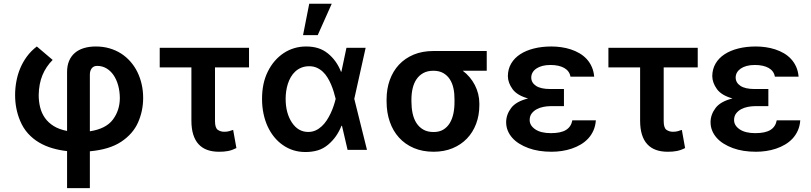

<svg xmlns="http://www.w3.org/2000/svg" viewBox="-20 -801 4336 1026"><path d="M176.8 -552.6 261.4 -480.8Q225.9 -445.3 206.9 -399.5Q187.9 -353.7 186.8 -293Q186.8 -258.5 194.6 -227.3Q202.4 -196 220.3 -170.6Q238.3 -145.2 267.2 -127.3Q296.2 -109.4 338.4 -101.2V-416.5Q338.4 -449.9 349.1 -475.3Q359.7 -500.7 379.6 -517.9Q399.5 -535.2 428.1 -543.9Q456.7 -552.6 492.2 -552.6Q530.9 -552.6 564.8 -542.8Q598.7 -533 626.8 -515.1Q654.8 -497.2 676.8 -472.1Q698.9 -447.1 714 -416.5Q729 -386 737 -350.9Q745 -315.7 745 -277.7Q745 -208.5 717.7 -146.7Q690.7 -85.6 627.8 -43.7Q565.3 -2.1 460.2 7.5V204.5H338.4V6.4Q297.9 2.1 259.8 -9.1Q221.6 -20.2 188.7 -39.6Q155.9 -58.9 129.8 -87.7Q103.7 -116.5 87.4 -155.9Q60.7 -219.8 60.7 -293Q60.7 -329.9 67.5 -366.5Q74.2 -403.1 88.4 -436.8Q102.6 -470.5 124.6 -500.2Q146.7 -529.8 176.8 -552.6ZM460.2 -99.4Q546.5 -112.6 583.5 -162.3Q620.4 -212 620.4 -277.7Q620 -313.9 611.3 -345.2Q602.6 -376.4 586.8 -399.5Q571 -422.6 548.8 -435.7Q526.6 -448.9 499.3 -448.9Q480.1 -448.9 470.2 -435.9Q460.2 -422.9 460.2 -402.7Z M1310.7 -545.5V-440.7H1128.9V-154.1Q1128.9 -117.5 1143.8 -107.2Q1158.4 -96.9 1178.3 -96.9Q1193.9 -96.9 1204.5 -100.1Q1215.2 -103.3 1225.9 -106.9L1243.3 -9.9Q1231.5 -3.9 1220.5 0Q1209.5 3.9 1198.3 6Q1187.1 8.2 1175.2 9.1Q1163.4 9.9 1149.9 9.9Q1114.7 9.9 1087.4 0Q1060 -9.9 1041.2 -30.4Q1022.4 -50.8 1012.6 -82.2Q1002.8 -113.6 1002.8 -156.2V-440.7H833.5V-545.5Z M1411.2 -418.7Q1426.8 -450.3 1448.2 -475Q1469.5 -499.6 1495.6 -517Q1521.7 -534.4 1552 -543.5Q1582.4 -552.6 1615.8 -552.6Q1651.3 -552.6 1679.7 -543.7Q1708.1 -534.8 1731.9 -515.6Q1778.4 -478.3 1802.2 -417.6H1804.3L1831.3 -545.5H1933.9L1873.2 -272.7L1941.1 0H1837.4L1807.5 -128.6H1804.7Q1792.6 -98.4 1775.2 -73.5Q1757.8 -48.7 1734 -28.4Q1707.4 -6 1677.2 2.7Q1647 11.4 1612.6 11.4Q1578.1 11.4 1548.3 2.1Q1518.5 -7.1 1491.8 -25.6Q1465.6 -43.7 1445 -69.1Q1424.4 -94.5 1410 -125.9Q1395.6 -157.3 1388 -194.2Q1380.3 -231.2 1380.3 -272.7Q1380.3 -314.6 1387.8 -350.5Q1395.2 -386.4 1411.2 -418.7ZM1506.4 -273.1Q1506.4 -196.7 1539.8 -146.3Q1573.2 -95.9 1627.1 -95.9Q1648.4 -95.9 1666.4 -104Q1684.3 -112.2 1699.2 -126.1Q1714.1 -139.9 1725.9 -157.8Q1737.6 -175.8 1746.8 -195.3Q1756 -214.8 1762.6 -234.4Q1769.2 -253.9 1773.4 -271.3L1773.8 -272.7L1773.4 -274.1Q1769.2 -291.5 1763.1 -311.3Q1757.1 -331 1748.9 -350.1Q1740.8 -369.3 1729.9 -386.9Q1719.1 -404.5 1704.9 -417.8Q1690.7 -431.1 1672.8 -439.1Q1654.8 -447.1 1632.5 -447.1Q1609.4 -447.1 1590.9 -439.6Q1572.4 -432.2 1558.4 -419.4Q1544.4 -406.6 1534.4 -389.6Q1524.5 -372.5 1518.3 -353.2Q1512.1 -333.8 1509.2 -313.2Q1506.4 -292.6 1506.4 -273.1ZM1599.4 -613.3 1632.5 -781.2H1752.8L1677.9 -613.3Z M2295.8 -528.4H2581V-422.9H2452.8Q2473.4 -407.7 2489.7 -388.1Q2506 -368.6 2517.6 -346.2Q2529.1 -323.9 2535.3 -299Q2541.5 -274.1 2541.5 -248.6V-238.6Q2541.5 -185 2524.3 -139.4Q2507.1 -93.8 2475.1 -60.5Q2443.2 -27.3 2398.1 -8.7Q2353 9.9 2297.2 9.9Q2238.3 9.9 2191.6 -9.9Q2144.9 -29.8 2112.4 -65.5Q2079.9 -101.2 2062.9 -150.6Q2045.8 -199.9 2045.8 -258.5V-269.9Q2045.8 -326 2062.9 -373.4Q2079.9 -420.8 2112 -455.3Q2144.2 -489.7 2190.5 -509.1Q2236.9 -528.4 2295.8 -528.4ZM2178.6 -269.9V-258.5Q2178.6 -225.1 2184.8 -195.5Q2191.1 -165.8 2205.3 -143.6Q2219.5 -121.4 2242 -108.5Q2264.6 -95.5 2297.2 -95.5Q2327.8 -95.5 2349.1 -108.5Q2370.4 -121.4 2383.7 -143.6Q2397 -165.8 2403.1 -195.5Q2409.1 -225.1 2408.7 -258.5V-269.9Q2409.1 -300.8 2403.2 -328.5Q2397.4 -356.2 2383.9 -377.1Q2370.4 -398.1 2348.7 -410.5Q2327.1 -422.9 2295.8 -422.9Q2264.2 -422.9 2241.8 -410.5Q2219.5 -398.1 2205.4 -377.1Q2191.4 -356.2 2185 -328.5Q2178.6 -300.8 2178.6 -269.9Z M2684.7 -148.4Q2685 -188.9 2711.6 -224.1Q2737.9 -258.9 2801.8 -274.9Q2742.9 -291.5 2718.8 -324.9Q2694.2 -359 2693.9 -394.2Q2694.2 -431.8 2711.5 -461.3Q2728.7 -490.8 2759.6 -511Q2790.5 -531.2 2833.1 -541.9Q2875.7 -552.6 2926.8 -552.6Q2953.1 -552.6 2979.4 -548.8Q3005.7 -545.1 3030.2 -537.1Q3054.7 -529.1 3076.3 -516.5Q3098 -503.9 3114.7 -486Q3131.4 -468 3142 -444.4Q3152.7 -420.8 3155.2 -391.3H3028.4Q3025.9 -406.6 3017.4 -418.3Q3008.9 -430 2995 -437.9Q2981.2 -445.7 2962.5 -449.8Q2943.9 -453.8 2921.5 -453.8Q2897 -453.8 2878 -448.7Q2859 -443.5 2845.9 -434.5Q2832.7 -425.4 2825.8 -413.2Q2818.9 -400.9 2818.9 -386.4Q2819.2 -358.7 2844.6 -342Q2870 -325.3 2920.5 -325.3H2993.6V-233.7H2920.5Q2903.4 -233.7 2884.1 -229.9Q2864.7 -226.2 2848.4 -217.5Q2832 -208.8 2821.2 -194.6Q2810.4 -180.4 2810.4 -159.4Q2810.4 -130 2840.6 -109.7Q2870.4 -89.5 2924 -89.5Q2977.3 -89.5 3004.8 -106.7Q3032.3 -123.9 3038.4 -158H3164.1Q3161.9 -127.8 3151.1 -103.5Q3140.3 -79.2 3122.9 -60.5Q3105.5 -41.9 3082.9 -28.6Q3060.4 -15.3 3034.8 -6.7Q3009.2 1.8 2981.9 5.9Q2954.5 9.9 2927.6 9.9Q2856.9 9.9 2804 -9.6Q2777 -19.5 2754.8 -33.4Q2732.6 -47.2 2717.2 -64.8Q2701.7 -82.4 2693.2 -103.3Q2684.7 -124.3 2684.7 -148.4Z M3708.5 -545.5V-440.7H3526.6V-154.1Q3526.6 -117.5 3541.5 -107.2Q3556.1 -96.9 3576 -96.9Q3591.6 -96.9 3602.3 -100.1Q3612.9 -103.3 3623.6 -106.9L3641 -9.9Q3629.3 -3.9 3618.3 0Q3607.2 3.9 3596.1 6Q3584.9 8.2 3573 9.1Q3561.1 9.9 3547.6 9.9Q3512.4 9.9 3485.1 0Q3457.7 -9.9 3438.9 -30.4Q3420.1 -50.8 3410.3 -82.2Q3400.6 -113.6 3400.6 -156.2V-440.7H3231.2V-545.5Z M3777 -148.4Q3777.3 -188.9 3804 -224.1Q3830.3 -258.9 3894.2 -274.9Q3835.2 -291.5 3811.1 -324.9Q3786.6 -359 3786.2 -394.2Q3786.6 -431.8 3803.8 -461.3Q3821 -490.8 3851.9 -511Q3882.8 -531.2 3925.4 -541.9Q3968 -552.6 4019.2 -552.6Q4045.5 -552.6 4071.7 -548.8Q4098 -545.1 4122.5 -537.1Q4147 -529.1 4168.7 -516.5Q4190.3 -503.9 4207 -486Q4223.7 -468 4234.4 -444.4Q4245 -420.8 4247.5 -391.3H4120.7Q4118.3 -406.6 4109.7 -418.3Q4101.2 -430 4087.4 -437.9Q4073.5 -445.7 4054.9 -449.8Q4036.2 -453.8 4013.8 -453.8Q3989.3 -453.8 3970.3 -448.7Q3951.3 -443.5 3938.2 -434.5Q3925.1 -425.4 3918.1 -413.2Q3911.2 -400.9 3911.2 -386.4Q3911.6 -358.7 3937 -342Q3962.4 -325.3 4012.8 -325.3H4085.9V-233.7H4012.8Q3995.7 -233.7 3976.4 -229.9Q3957 -226.2 3940.7 -217.5Q3924.4 -208.8 3913.5 -194.6Q3902.7 -180.4 3902.7 -159.4Q3902.7 -130 3932.9 -109.7Q3962.7 -89.5 4016.3 -89.5Q4069.6 -89.5 4097.1 -106.7Q4124.6 -123.9 4130.7 -158H4256.4Q4254.3 -127.8 4243.4 -103.5Q4232.6 -79.2 4215.2 -60.5Q4197.8 -41.9 4175.2 -28.6Q4152.7 -15.3 4127.1 -6.7Q4101.6 1.8 4074.2 5.9Q4046.9 9.9 4019.9 9.9Q3949.2 9.9 3896.3 -9.6Q3869.3 -19.5 3847.1 -33.4Q3824.9 -47.2 3809.5 -64.8Q3794 -82.4 3785.5 -103.3Q3777 -124.3 3777 -148.4Z"/></svg>

Font: Inter P Semi Bold
Style: Regular
Weight: 600
Designer: Rasmus Andersson
Foundry: rsms
Version: Version 3.018;git-588b23468